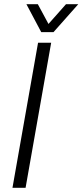

<svg xmlns="http://www.w3.org/2000/svg" viewBox="-20 -888 390 908"><path d="M39 0 160 -686H222L101 0ZM350 -868 233 -736H175L105 -868H159L221 -753H190L292 -868Z"/></svg>

Font: Archivo SemiCondensed ExtraLight
Style: Italic
Weight: 250
Width: 4
Italic angle: -10°
Designer: Hector Gatti
Foundry: Omnibus-Type
Version: Version 2.001